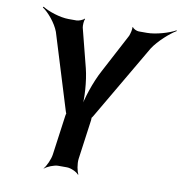

<svg xmlns="http://www.w3.org/2000/svg" viewBox="-85 -828 883 933"><g transform="rotate(10 356.5 -361.5)"><path d="M309 -490 260 -682C258 -692 259 -717 264 -724L262 -727C257 -719 234 -711 225 -711H185C142 -711 83 -731 55 -749L52 -745C80 -727 120 -680 135 -639L249 -269C250 -267 253 -256 254 -257L255 -261C254 -260 251 -248 251 -246L224 -50C221 -26 204 11 192 24V26C205 14 239 0 259 0H302C322 0 352 14 361 26L363 24C355 11 348 -26 351 -50L378 -246C378 -248 379 -260 378 -261L377 -257C378 -256 385 -267 386 -269L603 -640C629 -680 682 -727 713 -745L711 -748C680 -730 615 -711 572 -711H531C521 -711 503 -719 500 -727L497 -724C500 -717 493 -692 489 -682L387 -489C355 -430 326 -342 319 -292H323C330 -342 324 -430 309 -490Z"/></g></svg>

Font: Asimov
Style: EdgeNarIt
Weight: 500
Designer: Google
Version: Version 2.000980: 2014